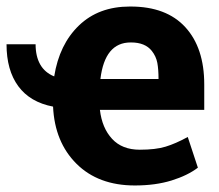

<svg xmlns="http://www.w3.org/2000/svg" viewBox="-53 -558 671 588"><path d="M360 10Q248 10 181.2 -56.5Q114.5 -123 109.5 -231.5Q39 -245 3 -294Q-33 -343 -33 -422.5H56Q56 -385.5 70.2 -360.5Q84.5 -335.5 113 -324Q128.5 -422 188.8 -480Q249 -538 344.5 -538H347Q456.5 -538 514.5 -474.8Q572.5 -411.5 572.5 -299.5V-221.5H253Q259.5 -166 290.2 -132.8Q321 -99.5 375 -99.5Q423.5 -99.5 454 -108.8Q484.5 -118 522 -138.5L553 -44.5Q521.5 -20.5 472.2 -5.2Q423 10 360 10ZM432.5 -316Q432.5 -345.5 428.8 -365.5Q425 -385.5 412 -402Q391.5 -428 348.5 -428Q348 -428 347 -428Q268 -428 254.5 -316Z"/></svg>

Font: Roberto Sans
Style: Bold
Weight: 700
Designer: Google (font) & Cristiano Sobral (main changes)
Version: Version 1.000;October 12, 2021;FontCreator 14.0.0.2814 64-bi